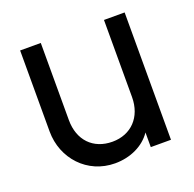

<svg xmlns="http://www.w3.org/2000/svg" viewBox="-102 -635 760 751"><g transform="rotate(-20 278.5 -259.0)"><path d="M405 -530C405 -530 491 -530 491 -530C491 -530 491 0 491 0C491 0 407 0 407 0C407 0 407 -61 407 -61C376 -15 319 12 255 12C140 12 56 -80 56 -193C56 -193 56 -530 56 -530C56 -530 142 -530 142 -530C142 -530 142 -209 142 -209C142 -125 194 -71 274 -71C352 -71 405 -126 405 -209C405 -209 405 -530 405 -530Z"/></g></svg>

Font: Preevio_Regular
Style: Regular
Weight: 500
Designer: Gumpita Rahayu
Foundry: Tokotype Studio
Version: ""